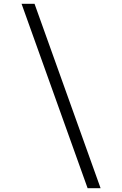

<svg xmlns="http://www.w3.org/2000/svg" viewBox="-20 -843 640 1006"><path d="M439 143 93 -823H161L507 143Z"/></svg>

Font: Iosevka Etoile Light
Style: Regular
Weight: 300
Designer: Belleve Invis
Foundry: Belleve Invis
Version: Version 25.0.1; ttfautohint (v1.8.4)